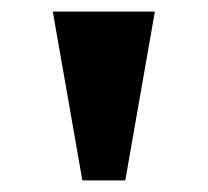

<svg xmlns="http://www.w3.org/2000/svg" viewBox="-20 -734 358 331"><path d="M122 -423 71 -714H247L196 -423Z"/></svg>

Font: Noto Serif ExtraBold
Style: Regular
Weight: 800
Designer: Monotype Design Team
Foundry: Monotype Imaging Inc.
Version: Version 2.014